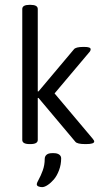

<svg xmlns="http://www.w3.org/2000/svg" viewBox="-20 -589 434 787"><path d="M101.5 1.6Q71.3 1.6 71.3 -15.5V-552.1Q71.3 -569.2 101.5 -569.2H104.6Q134.8 -569.2 134.8 -552.1V-214.4H137.9L282.6 -386.4Q289.7 -396.7 322.2 -396.7H325.4Q351.6 -396.7 351.6 -387.2Q351.6 -380.1 344 -372.6L203.7 -206.1L359.5 -21Q366.2 -13.1 366.2 -9.1Q366.2 1.6 332.9 1.6H329.4Q296.5 1.6 288.9 -7.9L137.9 -187.5H134.8V-15.5Q134.8 1.6 104.6 1.6ZM152.6 178Q144.7 178 137.7 175.2Q130.8 172.4 130.8 166.5Q130.8 160.5 138.9 146.3Q147 132 155.2 109.8Q163.3 87.6 163.3 62.6Q163.3 51.9 170.8 45.4Q178.4 38.8 193 38.8H200.6Q214.4 38.8 222.6 44.6Q230.7 50.3 230.7 60.2Q230.7 85.6 222 108.8Q213.2 132 200.8 146.5Q188.3 160.9 175.4 169.4Q162.5 178 152.6 178Z"/></svg>

Font: Jaldi
Style: Regular
Weight: 400
Designer: Pablo Cosgaya and Nicolas Silva
Foundry: Omnibus-Type
Version: Version 1.001;PS 001.001;hotconv 1.0.70;makeotf.lib2.5.58329